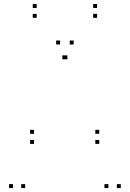

<svg xmlns="http://www.w3.org/2000/svg" viewBox="-20 -946 660 976"><path d="M354.5 -720V-740H334.5V-720ZM285.5 -720V-740H265.5V-720ZM46 10V-10H26V10ZM108 10V-10H88V10ZM317 -644.5V-664.5H297V-644.5ZM322.5 -644.5V-664.5H302.5V-644.5ZM531 10V-10H511V10ZM594 10V-10H574V10ZM484.5 -214.5V-234.5H464.5V-214.5ZM484.5 -266V-286H464.5V-266ZM153 -266V-286H133V-266ZM153 -214.5V-234.5H133V-214.5ZM166.5 -905.5V-925.5H146.5V-905.5ZM166.5 -855.5V-875.5H146.5V-855.5ZM473.5 -855.5V-875.5H453.5V-855.5ZM473.5 -905.5V-925.5H453.5V-905.5Z"/></svg>

Font: Monaspace Argon Dots Var
Style: Regular
Weight: 400
Designer: Riley Cran and the Lettermatic Team
Version: Version 1.100 (Monaspace Argon Dots)